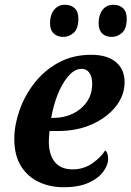

<svg xmlns="http://www.w3.org/2000/svg" viewBox="-20 -776 552 806"><path d="M247 10Q190 10 143 -12Q96 -34 68 -79Q40 -124 40 -193Q40 -249 61 -310.5Q82 -372 123 -425.5Q164 -479 224.5 -512.5Q285 -546 363 -546Q430 -546 466.5 -515.5Q503 -485 503 -431Q503 -376 466.5 -329.5Q430 -283 367 -254.5Q304 -226 223 -226H188Q187 -216 186 -205Q185 -194 185 -183Q185 -127 210 -96Q235 -65 285 -65Q331 -65 367 -90Q403 -115 422 -145Q434 -134 434 -109Q434 -84 414 -56Q394 -28 352.5 -9Q311 10 247 10ZM203 -281Q249 -281 286 -299Q323 -317 345 -349Q367 -381 367 -424Q367 -454 355 -470.5Q343 -487 323 -487Q293 -487 266.5 -456Q240 -425 221.5 -377.5Q203 -330 195 -281ZM450 -621Q424 -621 409 -635.5Q394 -650 394 -679Q394 -713 410.5 -734.5Q427 -756 456 -756Q481 -756 496.5 -741.5Q512 -727 512 -698Q512 -655 492 -638Q472 -621 450 -621ZM246 -621Q221 -621 205.5 -635.5Q190 -650 190 -679Q190 -713 207 -734.5Q224 -756 253 -756Q278 -756 293.5 -741.5Q309 -727 309 -698Q309 -655 289 -638Q269 -621 246 -621Z"/></svg>

Font: Noto Serif SemiCondensed
Style: Bold Italic
Weight: 700
Width: 4
Italic angle: -12°
Designer: Monotype Design Team
Foundry: Monotype Imaging Inc.
Version: Version 2.014